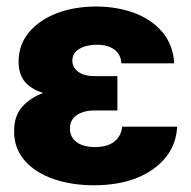

<svg xmlns="http://www.w3.org/2000/svg" viewBox="-20 -547 576 579"><path d="M263.2 11.7Q196.3 11.7 141.6 -7.1Q86.9 -25.9 54.7 -62.5Q22.5 -99.1 22.5 -151.4Q22.5 -197.3 46.6 -224.6Q70.8 -252 109.9 -266.6Q74.7 -277.8 55.4 -300Q36.1 -322.3 36.1 -361.3Q36.1 -411.6 66.9 -449Q97.7 -486.3 150.6 -506.8Q203.6 -527.3 269.5 -527.3Q333 -527.3 385.3 -507.8Q437.5 -488.3 469.7 -450.2Q502 -412.1 505.4 -356H346.2Q344.2 -383.8 324.5 -397.9Q304.7 -412.1 272 -412.1Q240.7 -412.1 219.5 -399.7Q198.2 -387.2 198.2 -363.8Q198.2 -343.8 215.8 -330.6Q233.4 -317.4 266.6 -317.4H334V-213.9H265.6Q232.4 -213.9 211.7 -200Q190.9 -186 190.9 -159.7Q190.9 -133.3 211.2 -118.4Q231.4 -103.5 266.6 -103.5Q303.2 -103.5 324.2 -119.6Q345.2 -135.7 348.6 -165H514.2Q511.7 -112.8 480.2 -73Q448.7 -33.2 393.3 -10.7Q337.9 11.7 263.2 11.7Z"/></svg>

Font: Inter Display ExtraBold
Style: Regular
Weight: 800
Designer: Rasmus Andersson
Foundry: rsms
Version: Version 4.000;git-a52131595